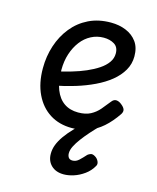

<svg xmlns="http://www.w3.org/2000/svg" viewBox="-114 -599 755 922"><g transform="rotate(15 263.0 -137.5)"><path d="M271 19Q208 19 161.5 -10.5Q115 -40 89 -94.5Q63 -149 63 -223Q63 -282 80.5 -335.5Q98 -389 131.5 -430.5Q165 -472 213 -495.5Q261 -519 323 -519Q364 -519 398 -505Q432 -491 452.5 -463Q473 -435 473 -391Q473 -353 454.5 -321Q436 -289 404 -263Q372 -237 329 -216.5Q286 -196 237 -181Q188 -166 136 -156L131 -225Q166 -233 202 -243.5Q238 -254 270.5 -268Q303 -282 328.5 -299Q354 -316 368.5 -336.5Q383 -357 383 -381Q383 -413 361 -426.5Q339 -440 308 -440Q275 -440 246 -425Q217 -410 196 -382.5Q175 -355 163 -318.5Q151 -282 151 -238Q151 -180 166.5 -140.5Q182 -101 211 -81Q240 -61 281 -61Q318 -61 342.5 -74Q367 -87 385 -108Q403 -129 420 -151Q431 -166 444.5 -165Q458 -164 471 -153Q485 -142 488.5 -131.5Q492 -121 484 -108Q455 -65 422.5 -36.5Q390 -8 352.5 5.5Q315 19 271 19ZM291 244Q252 244 229 222Q206 200 206 164Q206 141 214.5 119Q223 97 239.5 73.5Q256 50 281 24Q306 -2 339 -32L401 -31V-24Q380 -3 360 19.5Q340 42 324 63.5Q308 85 298.5 104Q289 123 289 139Q289 152 295 160.5Q301 169 315 169Q332 169 346.5 155.5Q361 142 377 124Q383 119 392 116Q401 113 414 121Q426 128 432 141Q438 154 432 164Q417 191 392 209Q367 227 340.5 235.5Q314 244 291 244Z"/></g></svg>

Font: Playwrite FR Moderne
Style: Regular
Weight: 400
Designer: Veronika Burian, José Scaglione
Foundry: TypeTogether
Version: Version 1.002